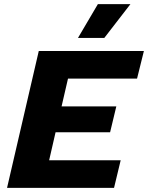

<svg xmlns="http://www.w3.org/2000/svg" viewBox="-20 -906 714 926"><path d="M14 0 167 -660H674L641 -527H308L277 -393H541L511 -268H248L217 -133H562L530 0ZM452 -886H609L483 -723H356Z"/></svg>

Font: Kantumruy Pro
Style: Bold Italic
Weight: 700
Italic angle: -13°
Version: Version 1.002